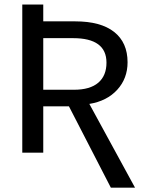

<svg xmlns="http://www.w3.org/2000/svg" viewBox="-20 -679 640 854"><path d="M473.1 155.8 286.6 -206.1H172.4V0H79.1V-658.7H172.4V-584H314.5Q428.2 -584 487.8 -536.9Q547.4 -489.7 547.4 -401.9Q547.4 -330.1 501.5 -279.8Q455.6 -229.5 377.4 -216.8L580.6 155.8ZM453.6 -400.4Q453.6 -509.3 305.2 -509.3H172.4V-279.8H309.1Q380.4 -279.8 417 -311Q453.6 -342.3 453.6 -400.4Z"/></svg>

Font: Liberation Mono
Style: Regular
Weight: 400
Monospace: yes
Designer: Steve Matteson
Foundry: Ascender Corporation
Version: Version 2.1.5